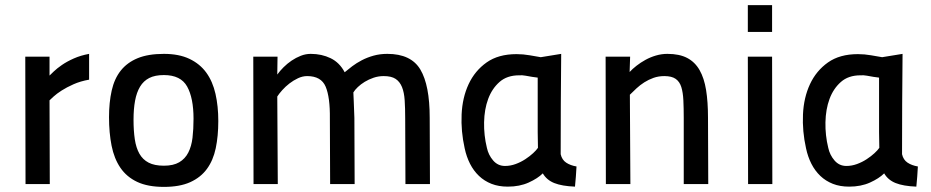

<svg xmlns="http://www.w3.org/2000/svg" viewBox="-20 -721 3645 752"><path d="M79 -499H174V-425Q178 -429 190.5 -441Q203 -453 222.5 -466.5Q242 -480 269 -492Q296 -504 329 -510V-409Q295 -403 268 -391Q241 -379 221.5 -366.5Q202 -354 190 -343Q178 -332 174 -328L175 0H80Z M622 -510Q681 -510 722 -490.5Q763 -471 788 -436.5Q813 -402 824 -353.5Q835 -305 835 -247Q835 -188 825 -140.5Q815 -93 790.5 -59.5Q766 -26 725 -7.5Q684 11 622 11Q559 11 517.5 -8.5Q476 -28 451.5 -64Q427 -100 417 -150.5Q407 -201 407 -262Q407 -320 417.5 -366.5Q428 -413 453 -444.5Q478 -476 519 -493Q560 -510 622 -510ZM622 -72Q659 -72 682 -85.5Q705 -99 717.5 -123.5Q730 -148 734 -181.5Q738 -215 738 -256Q738 -337 713 -382Q688 -427 622 -427Q587 -427 564.5 -415.5Q542 -404 528.5 -381.5Q515 -359 509 -326.5Q503 -294 503 -252Q503 -209 508 -175.5Q513 -142 526 -119Q539 -96 562 -84Q585 -72 622 -72Z M973 0 972 -499H1067L1066 -429Q1076 -443 1090.5 -457.5Q1105 -472 1122 -483.5Q1139 -495 1158 -502.5Q1177 -510 1197 -510Q1240 -510 1275 -493Q1310 -476 1330 -438Q1343 -449 1359.5 -461.5Q1376 -474 1397 -485Q1418 -496 1443 -503Q1468 -510 1497 -510Q1590 -510 1626.5 -448.5Q1663 -387 1663 -260L1664 0H1568L1567 -257Q1567 -297 1565 -328Q1563 -359 1554.5 -380Q1546 -401 1529.5 -412Q1513 -423 1483 -423Q1462 -423 1443 -416.5Q1424 -410 1408.5 -400.5Q1393 -391 1381.5 -380Q1370 -369 1364 -359Q1364 -351 1365.5 -325Q1367 -299 1368 -259L1369 0H1273L1272 -257Q1273 -340 1255.5 -381.5Q1238 -423 1183 -423Q1165 -423 1147 -414.5Q1129 -406 1113.5 -394Q1098 -382 1085.5 -368Q1073 -354 1066 -343L1068 0Z M2178 -510Q2177 -411 2176.5 -314Q2176 -217 2176 -117Q2181 -95 2197.5 -84Q2214 -73 2238 -69Q2237 -49 2235.5 -29.5Q2234 -10 2232 10Q2181 8 2151 -4Q2121 -16 2106 -42Q2086 -22 2050.5 -6Q2015 10 1969 10Q1933 10 1905 -1Q1877 -12 1856 -32Q1835 -52 1821 -79.5Q1807 -107 1800 -140Q1785 -207 1788 -273Q1791 -339 1815.5 -391.5Q1840 -444 1886 -476.5Q1932 -509 2003 -509Q2029 -509 2054.5 -504.5Q2080 -500 2098 -497ZM1958 -71Q1979 -71 1999.5 -78.5Q2020 -86 2037.5 -97.5Q2055 -109 2068 -121Q2081 -133 2087 -142Q2086 -173 2086 -203.5Q2086 -234 2086 -266V-417L2064 -420Q2052 -422 2038.5 -424.5Q2025 -427 2013 -426Q1966 -426 1936.5 -400Q1907 -374 1892 -333.5Q1877 -293 1876 -242Q1875 -191 1887 -142Q1893 -114 1911.5 -92.5Q1930 -71 1958 -71Z M2353 0 2352 -499H2448L2446 -439Q2457 -451 2473 -463.5Q2489 -476 2508 -486.5Q2527 -497 2549 -503.5Q2571 -510 2594 -510Q2641 -510 2671.5 -494Q2702 -478 2720 -446.5Q2738 -415 2745.5 -368.5Q2753 -322 2753 -260L2754 0H2658V-259Q2658 -298 2656.5 -328.5Q2655 -359 2648.5 -380Q2642 -401 2626.5 -412Q2611 -423 2582 -423Q2559 -423 2539.5 -416Q2520 -409 2503.5 -398.5Q2487 -388 2473 -375Q2459 -362 2447 -350L2449 0Z M2909 -499H3004L3005 0H2910ZM2909 -701H3004V-596H2909Z M3515 -510Q3514 -411 3513.5 -314Q3513 -217 3513 -117Q3518 -95 3534.5 -84Q3551 -73 3575 -69Q3574 -49 3572.5 -29.5Q3571 -10 3569 10Q3518 8 3488 -4Q3458 -16 3443 -42Q3423 -22 3387.5 -6Q3352 10 3306 10Q3270 10 3242 -1Q3214 -12 3193 -32Q3172 -52 3158 -79.5Q3144 -107 3137 -140Q3122 -207 3125 -273Q3128 -339 3152.5 -391.5Q3177 -444 3223 -476.5Q3269 -509 3340 -509Q3366 -509 3391.5 -504.5Q3417 -500 3435 -497ZM3295 -71Q3316 -71 3336.5 -78.5Q3357 -86 3374.5 -97.5Q3392 -109 3405 -121Q3418 -133 3424 -142Q3423 -173 3423 -203.5Q3423 -234 3423 -266V-417L3401 -420Q3389 -422 3375.5 -424.5Q3362 -427 3350 -426Q3303 -426 3273.5 -400Q3244 -374 3229 -333.5Q3214 -293 3213 -242Q3212 -191 3224 -142Q3230 -114 3248.5 -92.5Q3267 -71 3295 -71Z"/></svg>

Font: Panefresco 600wt
Style: Regular
Weight: 600
Designer: Campivisivi
Foundry: Campivisivi & Chank Co
Version: Version 1.001